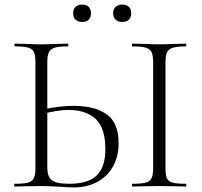

<svg xmlns="http://www.w3.org/2000/svg" viewBox="-20 -816 882 840"><path d="M241 1Q226 0 205.5 -1Q185 -2 160 -2L94 -1Q76 0 44 0Q42 0 42 -6Q42 -12 44 -12Q84 -12 102.5 -17Q121 -22 128 -36.5Q135 -51 135 -81V-544Q135 -574 128.5 -588Q122 -602 103.5 -607.5Q85 -613 46 -613Q43 -613 43 -619Q43 -625 46 -625L93 -624Q135 -622 159 -622Q188 -622 230 -624L276 -625Q279 -625 279 -619Q279 -613 276 -613Q237 -613 218.5 -607Q200 -601 193.5 -586.5Q187 -572 187 -542V-81Q187 -45 206 -28.5Q225 -12 283 -12Q366 -12 403.5 -49Q441 -86 441 -163Q441 -256 398.5 -295.5Q356 -335 280 -335Q232 -335 165 -317L164 -336Q239 -353 302 -353Q394 -353 446.5 -316Q499 -279 499 -189Q499 -132 474.5 -88Q450 -44 405.5 -20Q361 4 303 4Q277 4 241 1ZM793 -12Q795 -12 795 -6Q795 0 793 0Q763 0 746 -1L676 -2L609 -1Q591 0 560 0Q557 0 557 -6Q557 -12 560 -12Q599 -12 617.5 -17Q636 -22 643 -36.5Q650 -51 650 -81V-544Q650 -574 643 -588Q636 -602 617.5 -607.5Q599 -613 560 -613Q557 -613 557 -619Q557 -625 560 -625L609 -624Q651 -622 676 -622Q704 -622 746 -624L793 -625Q795 -625 795 -619Q795 -613 793 -613Q754 -613 735.5 -607Q717 -601 710.5 -586.5Q704 -572 704 -542V-81Q704 -50 710.5 -36Q717 -22 735 -17Q753 -12 793 -12ZM300 -758Q300 -776 310.5 -786Q321 -796 340 -796Q358 -796 368 -786Q378 -776 378 -758Q378 -740 368 -730Q358 -720 340 -720Q321 -720 310.5 -730Q300 -740 300 -758ZM475 -758Q475 -776 486 -786Q497 -796 515 -796Q534 -796 544 -786Q554 -776 554 -758Q554 -740 544 -730Q534 -720 515 -720Q497 -720 486 -730Q475 -740 475 -758Z"/></svg>

Font: Cormorant SC Light
Style: Regular
Weight: 300
Designer: Christian Thalmann (Catharsis Fonts)
Foundry: Catharsis Fonts
Version: Version 4.000